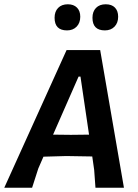

<svg xmlns="http://www.w3.org/2000/svg" viewBox="-40 -877 643 897"><path d="M277 -857Q304 -857 319.5 -841.5Q335 -826 335 -799Q335 -770 318 -752.5Q301 -735 273 -735Q215 -735 215 -794Q215 -823 231.5 -840Q248 -857 277 -857ZM454 -857Q482 -857 497 -841.5Q512 -826 512 -799Q512 -770 495 -752.5Q478 -735 450 -735Q392 -735 392 -794Q392 -823 408.5 -840Q425 -857 454 -857ZM428 -643 539 0H406L400 -83L391 -146L270 -148L163 -145L139 -90L110 0H-20L271 -643ZM327 -519 208 -248 291 -247 376 -248 336 -519Z"/></svg>

Font: Alegreya Sans
Style: Bold Italic
Weight: 700
Italic angle: -7°
Designer: Juan Pablo del Peral
Foundry: Huerta Tipografica
Version: Version 2.007